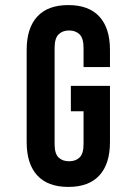

<svg xmlns="http://www.w3.org/2000/svg" viewBox="-20 -728 533 756"><path d="M259 -390H413V-168Q413 -83 371.5 -37.5Q330 8 249 8Q168 8 126.5 -37.5Q85 -83 85 -168V-532Q85 -617 126.5 -662.5Q168 -708 249 -708Q330 -708 371.5 -662.5Q413 -617 413 -532V-464H309V-539Q309 -577 293.5 -592.5Q278 -608 252 -608Q226 -608 210.5 -592.5Q195 -577 195 -539V-161Q195 -123 210.5 -108Q226 -93 252 -93Q278 -93 293.5 -108Q309 -123 309 -161V-290H259Z"/></svg>

Font: Bebas Neue Bold
Style: Regular
Weight: 700
Designer: Ryoichi Tsunekawa & LGV (GE)
Foundry: Free Software Foundation, Inc.
Version: Version 1.003 August 13, 2016